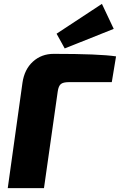

<svg xmlns="http://www.w3.org/2000/svg" viewBox="-20 -971 619 991"><path d="M567 -822 314 -721 272 -797 506 -951ZM20 0 96 -544Q106 -613 150 -653Q194 -693 257 -693Q493 -693 579 -680L557 -547H335Q306 -547 294 -537Q282 -527 278 -499L207 0Z"/></svg>

Font: Ezarion Extra Bold
Style: Italic
Weight: 800
Italic angle: -8°
Designer: Natanael Gama
Version: Version 1.001;PS 001.001;hotconv 1.0.70;makeotf.lib2.5.58329